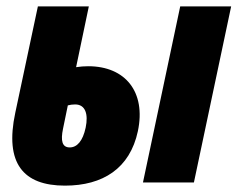

<svg xmlns="http://www.w3.org/2000/svg" viewBox="-20 -573 746 603"><path d="M184 10C303 10 388 -44 413 -161C439 -284 374 -365 257 -365C243 -365 233 -364 219 -362L259 -553H99L28 -219C-6 -60 53 10 184 10ZM429 0H589L706 -553H546ZM178 -169 193 -242C200 -244 208 -245 216 -245C248 -245 258 -215 249 -172C240 -130 222 -110 199 -110C175 -110 170 -131 178 -169Z"/></svg>

Font: Noto Sans ExtraCondensed Black
Style: Italic
Weight: 900
Width: 2
Italic angle: -12°
Designer: Monotype Design Team
Foundry: Monotype Imaging Inc.
Version: Version 2.013